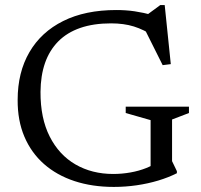

<svg xmlns="http://www.w3.org/2000/svg" viewBox="-20 -726 791 756"><path d="M657.5 -91.5 676.5 -52V-44Q644 -27.5 603.5 -15.2Q563 -3 518.5 3.5Q474 10 428 10Q343 10 273.2 -13Q203.5 -36 153.2 -80.2Q103 -124.5 76 -188Q49 -251.5 49.5 -332.5Q49.5 -441 95.8 -520.5Q142 -600 228.8 -643.2Q315.5 -686.5 438 -686.5Q476.5 -686.5 510.2 -681.5Q544 -676.5 583.5 -666L550.5 -661.5L611 -706H628.5L652.5 -473.5L620.5 -469.5L541 -628.5L587.5 -582.5Q546.5 -609.5 507 -621.8Q467.5 -634 417.5 -634Q348 -634 296 -616Q244 -598 209.2 -562.8Q174.5 -527.5 157.2 -477.8Q140 -428 139.5 -364.5Q139 -260.5 175.8 -188.2Q212.5 -116 277.2 -78.5Q342 -41 426 -41Q460 -41 493.8 -47Q527.5 -53 556.2 -64.5Q585 -76 602 -91.5L573 -27.5V-253L475 -281V-306H724V-281L657.5 -255.5Z"/></svg>

Font: Newsreader 16pt 16pt
Style: Regular
Weight: 400
Version: Version 1.003